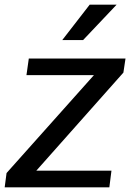

<svg xmlns="http://www.w3.org/2000/svg" viewBox="-47 -800 574 820"><path d="M480 -490 108 -71H429L420 0H-27L-19 -61L354 -479H66L76 -550H489ZM336 -780H451L308 -629H219Z"/></svg>

Font: Krub Medium
Style: Italic
Weight: 500
Italic angle: -8°
Designer: Ekaluck Peanpanawate
Foundry: Cadson Demak Co.,Ltd.
Version: Version 1.000; ttfautohint (v1.6)